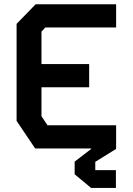

<svg xmlns="http://www.w3.org/2000/svg" viewBox="-20 -716 640 926"><path d="M152 -695.5 60 -601V-133L149.5 0H540V-112H209L180 -155.5V-295H410V-407H180V-563.5L198.5 -583.5H540V-695.5ZM539 104.5H439.5V64.5L539.5 2.5V-33.5H419.5V2.5L340 63.5V124.5L419.5 190.5H539Z"/></svg>

Font: Kode Mono
Style: Regular
Weight: 400
Monospace: yes
Designer: Isa Ozler
Foundry: Kadena LLC
Version: Version 1.000;gftools[0.9.28]